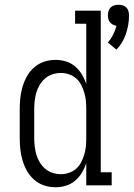

<svg xmlns="http://www.w3.org/2000/svg" viewBox="-20 -780 563 808"><path d="M470 -571 434 -601Q447 -616 456 -634Q465 -652 470 -671Q462 -673 455 -676.5Q448 -680 443 -686Q438 -692 436 -700Q434 -708 434 -715Q434 -724 436.5 -733Q439 -742 445.5 -748.5Q452 -755 461 -757.5Q470 -760 479 -760Q488 -760 496.5 -757.5Q505 -755 511.5 -748.5Q518 -742 520.5 -733Q523 -724 523 -715Q523 -676 510 -637.5Q497 -599 470 -571ZM214 8Q189 8 166 0.5Q143 -7 124.5 -23Q106 -39 94 -60Q82 -81 75 -104.5Q68 -128 65.5 -152Q63 -176 63 -200V-320Q63 -344 65.5 -368Q68 -392 75 -415.5Q82 -439 94 -460Q106 -481 124.5 -497Q143 -513 166 -520.5Q189 -528 214 -528Q236 -528 257.5 -521.5Q279 -515 296 -500.5Q313 -486 324.5 -467Q336 -448 343 -427V-680H296V-735H404V-55H450V0H343V-93Q336 -72 324.5 -53Q313 -34 296 -19.5Q279 -5 257.5 1.5Q236 8 214 8ZM237 -47Q254 -47 271 -53Q288 -59 301 -70.5Q314 -82 322 -98Q330 -114 335 -131Q340 -148 341.5 -165Q343 -182 343 -200V-320Q343 -338 341.5 -355Q340 -372 335 -389Q330 -406 322 -422Q314 -438 301 -449.5Q288 -461 271 -467Q254 -473 237 -473Q219 -473 201.5 -467.5Q184 -462 170.5 -450.5Q157 -439 147.5 -423.5Q138 -408 133 -390.5Q128 -373 126 -355.5Q124 -338 124 -320V-200Q124 -182 126 -164.5Q128 -147 133 -129.5Q138 -112 147.5 -96.5Q157 -81 170.5 -69.5Q184 -58 201.5 -52.5Q219 -47 237 -47Z"/></svg>

Font: Iosevka Curly Slab Light
Style: Regular
Weight: 300
Monospace: yes
Designer: Belleve Invis
Foundry: Belleve Invis
Version: Version 22.1.2; ttfautohint (v1.8.4)